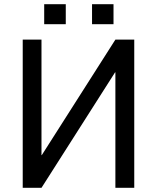

<svg xmlns="http://www.w3.org/2000/svg" viewBox="-20 -901 752 921"><path d="M624 0H533.5V-554H532L179 0H89V-711H179V-157H180.5L533.5 -711H624ZM295.5 -785H192V-881H295.5ZM524.5 -785H421.5V-881H524.5Z"/></svg>

Font: Roberto Sans
Style: Regular
Weight: 400
Designer: Google (font) & Cristiano Sobral (main changes)
Version: Version 1.500; ttfautohint (v1.8.4.7-5d5b-dirty)